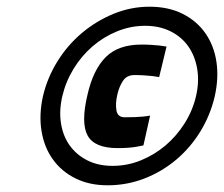

<svg xmlns="http://www.w3.org/2000/svg" viewBox="-20 -721 669 573"><path d="M108 -433Q121 -489 151.5 -538Q182 -587 225 -623Q268 -659 319.5 -680Q371 -701 426 -701Q483 -701 525.5 -679.5Q568 -658 593.5 -621Q619 -584 626 -536Q633 -488 621 -434Q608 -378 578.5 -329.5Q549 -281 506.5 -245Q464 -209 411.5 -188.5Q359 -168 301 -168Q247 -168 205.5 -188.5Q164 -209 138 -245Q112 -281 104 -329.5Q96 -378 108 -433ZM166 -434Q156 -391 162 -353Q168 -315 188 -287Q208 -259 240.5 -242.5Q273 -226 316 -226Q360 -226 400.5 -242.5Q441 -259 474 -287Q507 -315 531 -353Q555 -391 565 -434Q575 -477 568.5 -515.5Q562 -554 542 -582.5Q522 -611 489 -627.5Q456 -644 413 -644Q370 -644 329.5 -627.5Q289 -611 256 -582.5Q223 -554 199.5 -515.5Q176 -477 166 -434ZM408 -287Q398 -285 387 -283Q376 -281 362 -280Q348 -279 331 -279Q262 -279 241.5 -316.5Q221 -354 241 -438Q258 -513 295.5 -550.5Q333 -588 402 -588Q419 -588 433 -587Q447 -586 457 -585Q468 -583 477 -582L455 -491Q446 -492 435 -494Q425 -495 411.5 -496Q398 -497 381 -497Q358 -497 346.5 -479Q335 -461 330 -438Q324 -412 327.5 -391.5Q331 -371 352 -371Q369 -371 382 -371.5Q395 -372 406 -373Q417 -374 428 -376Z"/></svg>

Font: Panefresco 750wt
Style: Italic
Weight: 750
Foundry: Campivisivi & Chank Co
Version: Version 1.000